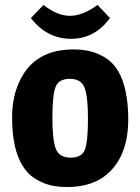

<svg xmlns="http://www.w3.org/2000/svg" viewBox="-20 -745 568 777"><path d="M425 -672Q364 -588 267 -588Q170 -588 105 -672L156 -725Q212 -681 263 -681Q314 -681 375 -725ZM250 12Q196 12 155 -5Q114 -22 90.5 -48.5Q67 -75 52 -114Q29 -176 29 -271Q29 -359 64 -426Q125 -545 278 -545Q333 -545 374 -528Q415 -511 438.5 -484.5Q462 -458 476 -419Q499 -355 499 -262Q499 -119 419 -45Q358 12 250 12ZM206 -142.5Q220 -107 266 -107Q312 -107 324 -140.5Q336 -174 336 -264.5Q336 -355 322 -390.5Q308 -426 262.5 -426Q217 -426 204.5 -392Q192 -358 192 -268Q192 -178 206 -142.5Z"/></svg>

Font: Magra
Style: Bold
Weight: 600
Designer: Viviana Monsalve
Foundry: Viviana Monsalve
Version: Version 1.001